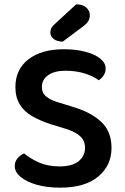

<svg xmlns="http://www.w3.org/2000/svg" viewBox="-20 -850 574 885"><path d="M255 -83Q314 -83 343 -107.5Q372 -132 372 -169Q372 -201 349.5 -222Q327 -243 281 -257L212 -278Q164 -294 127.5 -315Q91 -336 71 -369Q51 -402 51 -449Q51 -530 111 -576.5Q171 -623 274 -623Q330 -623 373.5 -611.5Q417 -600 442 -580Q467 -560 467 -534Q467 -517 458 -503Q449 -489 435 -480Q412 -498 371.5 -511Q331 -524 283 -524Q231 -524 202 -503.5Q173 -483 173 -449Q173 -422 193 -405Q213 -388 256 -376L314 -358Q399 -333 446.5 -288.5Q494 -244 494 -168Q494 -87 432.5 -36Q371 15 257 15Q196 15 149 1.5Q102 -12 75 -34.5Q48 -57 48 -84Q48 -106 61.5 -121Q75 -136 91 -143Q116 -121 157.5 -102Q199 -83 255 -83ZM230 -737 331 -830Q361 -830 377.5 -815.5Q394 -801 394 -780Q394 -764 386.5 -752Q379 -740 360 -726L269 -658Q241 -659 226.5 -671Q212 -683 212 -700Q212 -710 216 -719Q220 -728 230 -737Z"/></svg>

Font: BalooTamma2SemiBold
Style: Regular
Weight: 600
Designer: Divya Kowshik, Shuchita Grover and Ek Type
Foundry: Ek Type
Version: Version 1.700